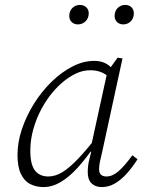

<svg xmlns="http://www.w3.org/2000/svg" viewBox="-20 -747 584 779"><path d="M156 12Q127 12 103 0Q79 -12 65 -41Q51 -70 51 -118Q51 -170 69 -223.5Q87 -277 118 -326.5Q149 -376 189 -415Q229 -454 273.5 -477Q318 -500 362 -500Q383 -500 399 -494Q415 -488 427.5 -476.5Q440 -465 451 -448L435 -422Q417 -442 395.5 -452Q374 -462 347 -462Q317 -462 290 -449.5Q263 -437 238.5 -417Q214 -397 194 -373Q170 -345 149 -306.5Q128 -268 115.5 -224Q103 -180 103 -136Q103 -79 122 -55Q141 -31 176 -31Q205 -31 234 -49Q263 -67 297.5 -103.5Q332 -140 377 -197L380 -152H362Q328 -103 294.5 -66Q261 -29 226.5 -8.5Q192 12 156 12ZM393 12Q367 12 351.5 -3Q336 -18 336 -48Q336 -61 337.5 -74Q339 -87 342.5 -100.5Q346 -114 350 -131L345 -133L417 -462L422 -464L457 -513L477 -510L394 -128Q389 -109 385.5 -91.5Q382 -74 382 -60Q382 -45 390 -38Q398 -31 412 -31Q436 -31 460.5 -52Q485 -73 517 -117L538 -101Q517 -68 494 -42.5Q471 -17 446 -2.5Q421 12 393 12ZM296 -648Q281 -648 271 -657.5Q261 -667 261 -682Q261 -702 273.5 -714.5Q286 -727 304 -727Q320 -727 330 -717.5Q340 -708 340 -693Q340 -673 327 -660.5Q314 -648 296 -648ZM480 -648Q465 -648 455 -657.5Q445 -667 445 -682Q445 -702 457.5 -714.5Q470 -727 488 -727Q504 -727 513.5 -717.5Q523 -708 523 -693Q523 -673 510.5 -660.5Q498 -648 480 -648Z"/></svg>

Font: Source Serif 4 Light
Style: Italic
Weight: 300
Italic angle: -12°
Designer: Frank Grießhammer
Foundry: Adobe Systems Incorporated
Version: Version 4.004;hotconv 1.0.116;makeotfexe 2.5.65601